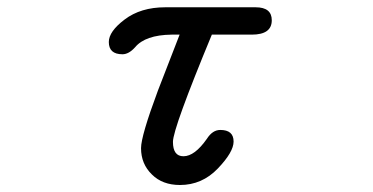

<svg xmlns="http://www.w3.org/2000/svg" viewBox="-20 -493 1040 535"><path d="M403.3 -6.8Q373 -36.1 373 -80.1Q373 -114.3 419.9 -240.2L480.5 -396.5H458Q384.8 -395.5 356.4 -361.3Q338.9 -341.8 321.3 -341.8Q283.2 -341.8 283.2 -376Q283.2 -405.3 327.1 -438.5Q372.1 -472.7 440.4 -472.7H692.4Q737.3 -472.7 737.3 -436.5Q737.3 -396.5 681.6 -396.5H570.3Q461.9 -134.8 461.9 -97.7Q461.9 -57.6 491.2 -57.6Q522.5 -57.6 556.6 -106.4Q572.3 -130.9 593.8 -130.9Q630.9 -130.9 630.9 -98.6Q630.9 -69.3 586.9 -23.4Q543 22.5 481.4 22.5Q432.6 22.5 403.3 -6.8Z"/></svg>

Font: jf-openhuninn-1.0
Style: Regular
Weight: 400
Designer: [Kosugi Maru]
      Designed by Motoya company      

      [Varela Round]
      Joe Prince(Latin component); Avraham Co
Foundry: justfont CO.,LTD.
Version: 1.0